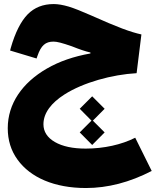

<svg xmlns="http://www.w3.org/2000/svg" viewBox="-20 -610 775 956"><path d="M501 49.3 442.4 -9.3 501 -68.4 439 -130.4 377 -68.4 435.5 -9.3 377 49.3 439 111.8ZM247.6 -589.8C194.3 -589.8 151.4 -572.8 117.7 -538.6C84 -503.9 55.7 -448.2 33.7 -371.6L30.3 -358.4L162.1 -318.8L166.5 -331.5C184.6 -383.8 206.1 -402.8 246.6 -402.8C264.2 -402.8 288.6 -396.5 337.9 -379.4C375.5 -364.3 406.2 -354 430.2 -348.6V-343.8C347.2 -329.1 274.9 -304.2 213.4 -268.6C89.8 -197.3 18.6 -92.8 18.6 28.3C18.6 87.9 34.7 140.1 67.4 185.1C131.8 274.4 251.5 326.2 407.7 326.2C516.6 326.2 625.5 297.9 735.4 241.2L653.3 75.7C585 110.4 497.1 129.9 406.7 129.9C342.8 129.9 291.5 119.1 253.4 97.2C215.3 75.2 196.3 45.4 196.3 8.8C196.3 -48.3 236.3 -98.1 300.3 -139.2C395 -199.7 538.1 -238.8 660.2 -245.6L684.1 -438.5C628.9 -450.7 566.9 -473.6 432.6 -533.7C387.2 -553.7 350.6 -568.4 322.3 -577.1C293.9 -585.4 269 -589.8 247.6 -589.8Z"/></svg>

Font: Estedad Black
Style: Regular
Weight: 900
Designer: Amin Abedi
Version: Version 7.3